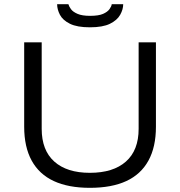

<svg xmlns="http://www.w3.org/2000/svg" viewBox="-20 -889 865 921"><path d="M411 12Q308 12 238 -20.5Q168 -53 132 -118.5Q96 -184 96 -281V-686H180V-271Q180 -168 240.5 -114Q301 -60 411 -60Q523 -60 584 -114Q645 -168 645 -271V-686H728V-281Q728 -184 692 -118.5Q656 -53 586 -20.5Q516 12 411 12ZM411 -758Q350 -758 315.5 -775Q281 -792 267.5 -818Q254 -844 254 -869H308Q311 -858 320.5 -845Q330 -832 352 -822.5Q374 -813 412 -813Q453 -813 474.5 -822.5Q496 -832 505.5 -845.5Q515 -859 516 -869H571Q571 -844 556.5 -818Q542 -792 507.5 -775Q473 -758 411 -758Z"/></svg>

Font: Archivo SemiExpanded Light
Style: Regular
Weight: 300
Width: 6
Designer: Hector Gatti
Foundry: Omnibus-Type
Version: Version 2.001